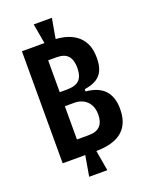

<svg xmlns="http://www.w3.org/2000/svg" viewBox="-162 -849 803 1042"><g transform="rotate(-20 240.0 -328.0)"><path d="M189 -643 167 -768H272L250 -643ZM167 112 189 -15H250L272 112ZM57 -6V-653H236Q271 -653 305 -644.5Q339 -636 366.5 -616.5Q394 -597 410.5 -564Q427 -531 427 -480Q427 -438 414.5 -409.5Q402 -381 375.5 -365Q349 -349 307 -343V-330Q381 -323 416 -284.5Q451 -246 451 -176Q451 -120 428.5 -82Q406 -44 361 -25Q316 -6 249 -6ZM174 -101H242Q287 -101 308 -123.5Q329 -146 329 -189Q329 -237 301.5 -265Q274 -293 227 -293H174ZM174 -374H214Q265 -374 287 -396Q309 -418 309 -466Q309 -512 288.5 -535Q268 -558 224 -558H174Z"/></g></svg>

Font: Bricolage Grotesque 24pt Condensed SemiBold
Style: Regular
Weight: 600
Width: 3
Designer: Mathieu Triay
Foundry: Atelier Triay
Version: Version 1.001;gftools[0.9.33.dev8+g029e19f]